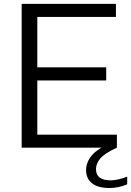

<svg xmlns="http://www.w3.org/2000/svg" viewBox="-20 -760 674 988"><path d="M91.5 0V-740H576.5V-673H172V-413.5H526.5V-346H172V-67H581.5V0ZM543.5 207.5Q484 207.5 453.5 183Q423 158.5 423 116Q423 75 452.5 39.5Q482 4 558.5 -27.5L581.5 0Q519 28.5 496.5 55Q474 81.5 474 110.5Q474 168 550 168Q585 168 634.5 149V188.5Q589.5 207.5 543.5 207.5Z"/></svg>

Font: Encode Sans Semi Expanded
Style: Regular
Weight: 400
Width: 6
Designer: Multiple Designers
Foundry: Impallari Type
Version: Version 3.000; ttfautohint (v1.8.3) -l 8 -r 50 -G 200 -x 14 